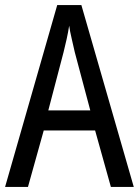

<svg xmlns="http://www.w3.org/2000/svg" viewBox="-20 -735 547 755"><path d="M416 0 354 -222H152L90 0H0L205 -715H300L506 0ZM274 -530Q269 -553 262 -582.5Q255 -612 252 -634Q248 -608 242 -581Q236 -554 230 -530L170 -301H335Z"/></svg>

Font: Noto Sans Malayalam Condensed
Style: Regular
Weight: 400
Width: 3
Designer: Jelle Bosma - Monotype Design Team
Foundry: Monotype Imaging Inc.
Version: Version 2.104; ttfautohint (v1.8.4.7-5d5b)